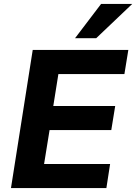

<svg xmlns="http://www.w3.org/2000/svg" viewBox="-20 -960 695 980"><path d="M36 0 147 -705H635L615 -582H278L252 -419H568L548 -296H233L205 -123H542L523 0ZM363 -765 496 -940H655L471 -765Z"/></svg>

Font: Nunito Sans 11pt ExtraBold
Style: Italic
Weight: 800
Italic angle: -9°
Version: Version 3.101;gftools[0.9.27]